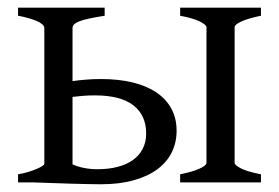

<svg xmlns="http://www.w3.org/2000/svg" viewBox="-20 -474 725 499"><path d="M226.6 -226.1Q209.5 -226.1 195.3 -224.9Q181.2 -223.6 168.5 -222.2V-46.9Q181.2 -41 198 -37.6Q214.8 -34.2 233.4 -34.2Q262.2 -34.2 285.6 -40.3Q309.1 -46.4 325.4 -58.1Q341.8 -69.8 350.8 -87.2Q359.9 -104.5 359.9 -127Q359.9 -174.3 326.7 -200.2Q293.5 -226.1 226.6 -226.1ZM448.2 0V-21Q481.4 -27.8 499 -35.9Q516.6 -43.9 516.6 -50.8V-403.3Q516.6 -409.2 500.2 -417.7Q483.9 -426.3 448.2 -433.1V-454.1H658.2V-433.1Q625 -426.3 607.4 -418.2Q589.8 -410.2 589.8 -403.3V-50.8Q589.8 -44.9 606.2 -36.4Q622.6 -27.8 658.2 -21V0ZM252 -454.1V-433.1Q227.5 -429.2 211.7 -425.8Q195.8 -422.4 186 -418.5Q176.3 -414.6 172.4 -410.4Q168.5 -406.2 168.5 -401.4V-263.2Q185.1 -265.6 203.9 -267.1Q222.7 -268.6 242.2 -268.6Q288.1 -268.6 324.5 -259.8Q360.8 -251 386.2 -233.9Q411.6 -216.8 425.3 -191.7Q439 -166.5 439 -134.3Q439 -103.5 426.3 -77.9Q413.6 -52.2 388.7 -33.9Q363.8 -15.6 327.1 -5.4Q290.5 4.9 242.2 4.9Q228 4.9 205.6 4.4Q183.1 3.9 159.7 3.2Q136.2 2.4 114.5 1.7Q92.8 1 80.1 0.5Q67.4 0 66.4 0H26.9V-21Q41.5 -23.4 54 -27.3Q66.4 -31.2 75.7 -35.2Q85 -39.1 90.1 -42.5Q95.2 -45.9 95.2 -48.3V-401.4Q95.2 -406.2 89.6 -411.1Q84 -416 74.5 -419.9Q64.9 -423.8 52.7 -427.2Q40.5 -430.7 26.9 -433.1V-454.1Z"/></svg>

Font: Gentium
Style: Regular
Weight: 400
Designer: J. Victor Gaultney
Version: Version 1.03; 2011; OFL 1.1 release